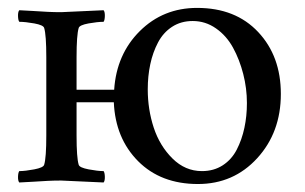

<svg xmlns="http://www.w3.org/2000/svg" viewBox="-20 -459 771 486"><path d="M28.8 2.9Q25.4 -1 25.6 -11.5Q25.9 -22 28.8 -25.9Q43.5 -25.9 66.7 -30.3Q89.8 -34.7 91.8 -42Q97.2 -59.6 97.2 -116.2V-314Q97.2 -370.6 91.8 -388.2Q89.8 -395.5 66.9 -399.7Q43.9 -403.8 28.8 -403.8Q25.9 -407.7 25.6 -418.5Q25.4 -429.2 28.8 -433.1Q43 -432.6 64 -431.2Q85 -429.7 101.1 -429Q117.2 -428.2 134.8 -428.2Q139.6 -428.2 242.2 -433.1Q245.6 -429.2 245.4 -418.5Q245.1 -407.7 242.2 -403.8Q227.1 -403.8 204.1 -399.7Q181.2 -395.5 179.2 -388.2Q173.8 -370.6 173.8 -314V-231.9H269Q274.9 -321.8 334 -380.4Q393.1 -439 479 -439Q576.2 -439 633.5 -377.9Q690.9 -316.9 690.9 -221.2Q690.9 -124 631.1 -58.6Q571.3 6.8 481 6.8Q387.2 6.8 329.6 -51Q272 -108.9 268.1 -200.2H173.8V-116.2Q173.8 -59.6 179.2 -42Q181.2 -34.7 204.3 -30.3Q227.5 -25.9 242.2 -25.9Q245.1 -22 245.4 -11.5Q245.6 -1 242.2 2.9Q139.6 -2 134.8 -2Q117.2 -2 101.1 -1.2Q85 -0.5 64 1Q43 2.4 28.8 2.9ZM354 -232.9Q354 -182.1 369.1 -136Q384.3 -89.8 416.5 -57.9Q448.7 -25.9 491.2 -25.9Q521 -25.9 543.7 -40.5Q566.4 -55.2 579.3 -80.3Q592.3 -105.5 598.6 -135.3Q605 -165 605 -198.2Q605 -235.4 595.7 -271.7Q586.4 -308.1 569.8 -338.4Q553.2 -368.7 526.6 -387.2Q500 -405.8 467.8 -405.8Q438 -405.8 415.5 -391.1Q393.1 -376.5 379.9 -351.3Q366.7 -326.2 360.4 -296.4Q354 -266.6 354 -232.9Z"/></svg>

Font: Crimson
Style: Roman
Weight: 400
Version: Version 0.8